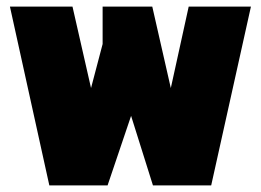

<svg xmlns="http://www.w3.org/2000/svg" viewBox="-20 -560 788 580"><path d="M129 0 10 -540H199L255 -294L290 -427V-540H440L496 -294L550 -540H738L618 0H442L376 -210L305 0Z"/></svg>

Font: Kanit ExtraBold
Style: Regular
Weight: 800
Designer: Katatrad Team
Foundry: CadsonDemak
Version: Version 2.000; ttfautohint (v1.8.3)